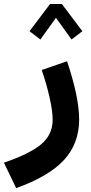

<svg xmlns="http://www.w3.org/2000/svg" viewBox="-129 -674 458 962"><path d="M19 -517.6 73.2 -476.1 151.4 -584.5 229.5 -476.1 283.7 -517.6 181.2 -653.8H121.6ZM80.1 -323.2C95.7 -277.8 108.9 -232.4 119.1 -187C129.4 -141.6 134.8 -103.5 134.8 -73.7C134.8 -23.4 115.2 17.6 75.7 50.3C36.1 82.5 -25.9 112.8 -109.4 141.1L-47.9 268.6C61 229.5 141.1 182.6 191.9 127.4C242.2 72.3 267.6 4.9 267.6 -74.7C267.6 -156.2 243.7 -257.3 207 -367.2Z"/></svg>

Font: Estedad Bold
Style: Regular
Weight: 700
Designer: Amin Abedi
Version: Version 7.3